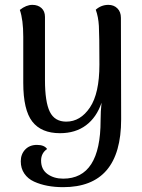

<svg xmlns="http://www.w3.org/2000/svg" viewBox="-20 -543 589 794"><path d="M480 -469.2 481 -49.8Q481 231 241.2 231Q206.5 231 176.5 225.3Q146.5 219.7 120.8 208Q95.2 196.3 80.6 174.8Q65.9 153.3 65.9 124Q65.9 94.7 84.2 75.4Q102.5 56.2 132.8 56.2Q163.1 56.2 174.8 73.2Q149.9 90.3 149.9 121.1Q149.9 157.7 176.5 176.8Q203.1 195.8 241.2 195.8Q396 195.8 396 -44.9Q396 -82.5 399.9 -118.2Q379.4 -57.6 335.7 -24.9Q292 7.8 228 7.8Q150.9 7.8 113.5 -40.3Q76.2 -88.4 76.2 -200.2V-391.1Q76.2 -461.4 62 -502Q88.4 -522.9 113.8 -522.9Q136.7 -522.9 151.4 -509.8Q166 -496.6 166 -473.1V-211.9Q166 -121.6 186 -80.8Q206.1 -40 253.9 -40Q312.5 -40 351.8 -98.4Q391.1 -156.7 391.1 -275.9Q391.1 -397.9 388.9 -435.8Q386.7 -473.6 376 -502.9Q398.9 -522.9 428.2 -522.9Q450.7 -522.9 465.3 -508.5Q480 -494.1 480 -469.2Z"/></svg>

Font: Arima Madurai Medium
Style: Regular
Weight: 500
Designer: Joana Correia and Natanael Gama
Foundry: NDISCOVER
Version: Version 1.019;PS 001.019;hotconv 1.0.88;makeotf.lib2.5.64775